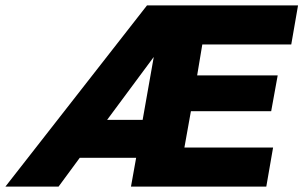

<svg xmlns="http://www.w3.org/2000/svg" viewBox="-55 -688 1119 708"><path d="M-35 0 487 -668H1044L1019 -524H691L672 -410H969L945 -278H649L625 -144H952L927 0H428L447 -106H239L161 0ZM340 -246H471L512 -478Z"/></svg>

Font: Gantari ExtraBold
Style: Italic
Weight: 800
Italic angle: -10°
Designer: Anugrah Pasau
Foundry: Lafontype
Version: Version 1.000